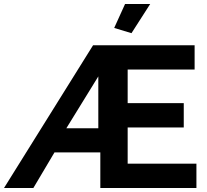

<svg xmlns="http://www.w3.org/2000/svg" viewBox="-45 -935 1031 955"><path d="M577 -915 523 -796 609 -770 702 -915ZM121 0 226 -177H454V0H932V-121H590V-301H869V-422H590V-589H923V-710H418L-25 0ZM444 -555V-297H285Z"/></svg>

Font: RT Raleway Bold
Style: Regular
Weight: 400
Designer: Matt McInerney, Pablo Impallari, Rodrigo Fuenzalida — Edited by Milan Moffatt in April 2016
Foundry: Matt McInerney, Pablo Impallari, Rodrigo Fuenzalida — Edited by Milan Moffatt in April 2016
Version: Version 3.001